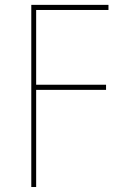

<svg xmlns="http://www.w3.org/2000/svg" viewBox="-20 -750 540 770"><path d="M125 0H105.5V-730.5H415V-710H125V-410.2H405.3V-389.6H125Z"/></svg>

Font: Mgen+ 1m thin
Style: Regular
Weight: 100
Designer: [Source Han Sans]
Ryoko NISHIZUKA  (kana & ideographs); Paul D. Hunt (Latin, Greek & Cyrillic); Wenlong ZHANG  (bopomofo
Version: Version 1.059.20150602